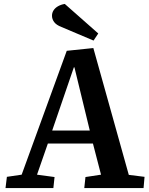

<svg xmlns="http://www.w3.org/2000/svg" viewBox="-20 -955 756 975"><path d="M454 -711 634 -67 714 -57 709 0H408L414 -56L493 -68L452 -226H223L168 -68L257 -56L251 0H8L15 -57L90 -68L319 -697ZM245 -292H436L358 -613H355ZM479 -785 455 -749 292 -818Q266 -828 255 -843Q244 -858 244 -875Q244 -890 252 -902.5Q260 -915 275 -923.5Q290 -932 309 -935Z"/></svg>

Font: Literata 18pt SemiBold
Style: Italic
Weight: 600
Italic angle: -2°
Designer: Latin by Veronika Burian and Jose Scaglione. Greek by Irene Vlachou. Cyrillic by Vera Evstafieva
Foundry: TypeTogether
Version: Version 3.103;gftools[0.9.29]